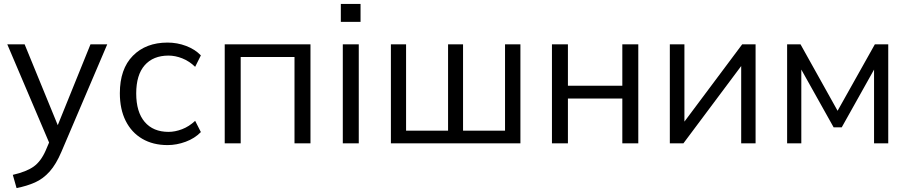

<svg xmlns="http://www.w3.org/2000/svg" viewBox="-20 -727 4605 974"><path d="M17 0ZM64 227 45 160Q115 144 151.5 117.5Q188 91 212 36L229 -4L17 -502H105L273 -92L439 -502H524L292 42Q265 106 232 143Q199 180 157.5 198.5Q116 217 64 227Z M588 0ZM830 9Q756 9 701.5 -23Q647 -55 617.5 -114Q588 -173 588 -254Q588 -377 654 -444Q720 -511 830 -511Q879 -511 924 -494Q969 -477 999 -446L970 -388Q940 -417 904.5 -431Q869 -445 835 -445Q757 -445 714 -396Q671 -347 671 -253Q671 -159 714 -108.5Q757 -58 835 -58Q868 -58 903.5 -71.5Q939 -85 970 -114L999 -57Q968 -25 922 -8Q876 9 830 9Z M1120 0V-502H1555V0H1474V-438H1201V0Z M1709 0ZM1709 -616V-707H1809V-616ZM1719 0V-502H1800V0Z M1963 0V-502H2040V-64H2253V-502H2329V-64H2542V-502H2620V0Z M2780 0V-502H2861V-292H3137V-502H3218V0H3137V-227H2861V0Z M3378 0V-502H3452V-110L3745 -502H3813V0H3740V-392L3447 0Z M3973 0V-502H4041L4229 -165L4418 -502H4486V0H4414V-374L4250 -81H4209L4045 -374V0Z"/></svg>

Font: Winston
Style: Regular
Weight: 400
Designer: Original fonts by Vernon Adams / Changes by Cristiano Sobral
Foundry: Original fonts by Vernon Adams / Changes by Cristiano Sobral
Version: Version 2.503;July 17, 2020;FontCreator 13.0.0.2655 64-bit